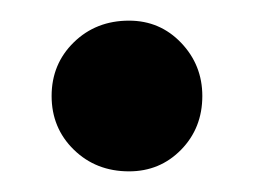

<svg xmlns="http://www.w3.org/2000/svg" viewBox="-20 -355 246 186"><path d="M105 -189Q135 -189 155.5 -210Q176 -231 176 -262Q176 -292 155.5 -313.5Q135 -335 105 -335Q73 -335 51.5 -314Q30 -293 30 -262Q30 -231 51.5 -210Q73 -189 105 -189Z"/></svg>

Font: Catamaran
Style: Bold
Weight: 700
Designer: Pria Ravichandran
Version: Version 2.000